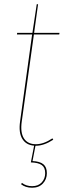

<svg xmlns="http://www.w3.org/2000/svg" viewBox="-20 -671 306 896"><path d="M138.2 -510.3 81.5 -104Q74.2 -52.2 91.8 -25.1Q109.4 2 147.5 2Q184.1 2 224.6 -25.4L228.5 -19Q185.1 9.3 147 9.3H145.5L131.8 80.6Q166 82 182.4 95.5Q198.7 108.9 198.7 137.2Q198.7 165.5 180.2 185.3Q161.6 205.1 129.9 205.1Q98.6 205.1 78.1 188.5L82.5 182.6Q102.1 197.8 129.9 197.8Q158.7 197.8 174.8 180.2Q190.9 162.6 190.9 137.2Q190.9 110.8 175 99.4Q159.2 87.9 124 86.9L139.2 8.8Q101.6 5.9 84 -23.2Q66.4 -52.2 73.7 -104L129.9 -510.3H59.1L60.1 -517.6H131.3L151.4 -650.9L157.7 -651.4L139.2 -517.6H257.8L256.3 -510.3Z"/></svg>

Font: Fira Sans Compressed Eight
Style: Italic
Weight: 100
Width: 3
Italic angle: -8°
Designer: Carrois Corporate & Edenspiekermann AG
Foundry: Carrois Corporate GbR & Edenspiekermann AG
Version: Version 4.203;PS 004.203;hotconv 1.0.88;makeotf.lib2.5.64775